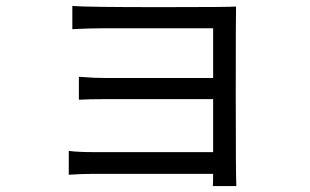

<svg xmlns="http://www.w3.org/2000/svg" viewBox="-20 -569 1040 645"><path d="M774 56H695Q696 39 696 15H294Q256 15 211 18V-62Q242 -58 293 -58H696V-236H335Q283 -236 245 -234V-311L261 -310Q295 -307 334 -307H696V-474H325Q279 -474 223 -471V-549Q265 -545 519 -545Q747 -545 773 -547Q772 -535 772 -247Q772 28 774 56Z"/></svg>

Font: Source Han Sans & Saira Hybrid
Style: Regular
Weight: 400
Designer: Ryoko NISHIZUKA 西塚涼子 (kana & ideographs); Paul D. Hunt (Latin, Greek & Cyrillic); Wenlong ZHANG 张文龙 (bopomofo); Sandoll 
Foundry: Adobe Systems Incorporated
Version: Version 1.00;August 2, 2021;FontCreator 13.0.0.2675 64-bit